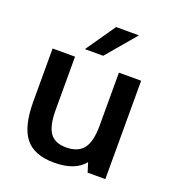

<svg xmlns="http://www.w3.org/2000/svg" viewBox="-130 -803 839 917"><g transform="rotate(20 290.0 -345.0)"><path d="M399 -48Q353 10 246 10Q145 10 99.5 -47Q54 -104 54 -230V-500H168V-230Q168 -149 193 -113.5Q218 -78 275 -78Q336 -78 363.5 -114Q391 -150 391 -230V-500H504V0H414ZM304 -700H420L293 -550H200Z"/></g></svg>

Font: Fivo Sans Med
Style: Regular
Weight: 450
Designer: Alexander Slobzheninov
Foundry: Alexander Slobzheninov
Version: 1.0